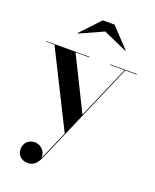

<svg xmlns="http://www.w3.org/2000/svg" viewBox="-171 -788 922 1145"><g transform="rotate(20 290.0 -215.5)"><path d="M315.5 -634 466.5 -566.5 468.5 -569 353.5 -691.5H278.5L163.5 -569L165.5 -566.5ZM278.5 -456.5V-460H5.5V-456.5H57.5L296 20.5L216 204.5C219 162 184 130 148 130C109.5 130 80 157.5 80 197C80 241 115.5 261.5 146.5 261.5C188.5 261.5 207 235.5 225 196L506.5 -456.5H579.5V-460H410V-456.5H502L357 -121.5L191 -456.5Z"/></g></svg>

Font: Bodoni* 48pt Medium
Style: Regular
Weight: 500
Version: Version 2.3